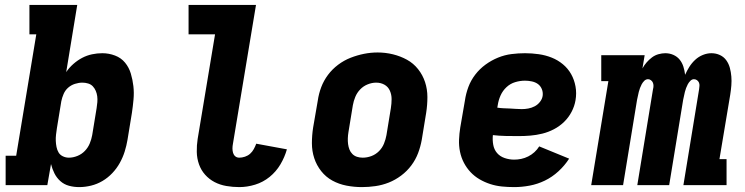

<svg xmlns="http://www.w3.org/2000/svg" viewBox="-20 -755 3040 783"><path d="M303 8Q281 8 261 2.5Q241 -3 226 -16.5Q211 -30 202 -48Q193 -66 188 -86L173 0H3V-120H46L128 -615H100V-735H295L250 -461Q262 -479 279 -494Q296 -509 315 -519Q334 -529 355 -533.5Q376 -538 397 -538Q424 -538 449 -528.5Q474 -519 490 -499.5Q506 -480 513.5 -455Q521 -430 524 -403.5Q527 -377 524.5 -349.5Q522 -322 518 -295L500 -185Q496 -161 488.5 -137Q481 -113 468.5 -90.5Q456 -68 438 -49Q420 -30 398 -17Q376 -4 351.5 2Q327 8 303 8ZM261 -112Q278 -112 295.5 -119Q313 -126 326 -139.5Q339 -153 346 -170Q353 -187 356 -204L374 -314Q376 -326 377 -338.5Q378 -351 376.5 -362.5Q375 -374 370.5 -384.5Q366 -395 358.5 -403Q351 -411 339.5 -414.5Q328 -418 316 -418Q301 -418 285.5 -413Q270 -408 258 -397.5Q246 -387 239.5 -372Q233 -357 230 -342L212 -232Q210 -219 208.5 -206Q207 -193 207.5 -180.5Q208 -168 210.5 -155.5Q213 -143 219 -133Q225 -123 236.5 -117.5Q248 -112 261 -112Z M956 8Q929 8 903 3.5Q877 -1 855 -12.5Q833 -24 816.5 -42.5Q800 -61 791.5 -85Q783 -109 782.5 -135.5Q782 -162 786 -188L857 -615H749V-735H1024L930 -169Q928 -159 928 -149.5Q928 -140 930.5 -131.5Q933 -123 939.5 -117.5Q946 -112 956 -112Q967 -112 979 -116Q991 -120 1000 -128Q1009 -136 1015 -147Q1021 -158 1025 -169L1150 -146Q1141 -114 1123.5 -84.5Q1106 -55 1079.5 -33.5Q1053 -12 1020.5 -2Q988 8 956 8Z M1456 8Q1424 8 1393 2Q1362 -4 1335.5 -18.5Q1309 -33 1290 -57Q1271 -81 1261.5 -110Q1252 -139 1252 -171Q1252 -203 1257 -235L1276 -345Q1280 -373 1290 -399.5Q1300 -426 1317.5 -449.5Q1335 -473 1359 -491Q1383 -509 1410 -519.5Q1437 -530 1464.5 -535.5Q1492 -541 1520 -541Q1552 -541 1582.5 -533.5Q1613 -526 1639.5 -511.5Q1666 -497 1685 -473Q1704 -449 1713.5 -420Q1723 -391 1723 -359Q1723 -327 1718 -295L1700 -185Q1695 -157 1685 -130.5Q1675 -104 1657.5 -80.5Q1640 -57 1616 -39Q1592 -21 1565.5 -10.5Q1539 0 1511 4Q1483 8 1456 8ZM1459 -112Q1477 -112 1494.5 -118.5Q1512 -125 1525.5 -138.5Q1539 -152 1546 -169.5Q1553 -187 1556 -204L1574 -314Q1577 -333 1577 -351Q1577 -369 1570 -385Q1563 -401 1548 -409.5Q1533 -418 1514 -418Q1497 -418 1479.5 -411Q1462 -404 1449 -390.5Q1436 -377 1429 -360Q1422 -343 1419 -326L1401 -216Q1399 -204 1398.5 -191.5Q1398 -179 1399.5 -167.5Q1401 -156 1405 -145.5Q1409 -135 1417 -127Q1425 -119 1436 -115.5Q1447 -112 1459 -112Z M2077 8Q2051 8 2026.5 5.5Q2002 3 1979 -4.5Q1956 -12 1935.5 -24Q1915 -36 1899 -53Q1883 -70 1872 -91Q1861 -112 1856 -136Q1851 -160 1852 -185Q1853 -210 1857 -235L1876 -345Q1880 -373 1890 -400Q1900 -427 1918 -450.5Q1936 -474 1960 -491.5Q1984 -509 2011 -520Q2038 -531 2066 -534.5Q2094 -538 2121 -538Q2149 -538 2177 -534Q2205 -530 2230 -520Q2255 -510 2275.5 -493Q2296 -476 2309 -453Q2322 -430 2327 -402.5Q2332 -375 2327 -346Q2323 -322 2311 -299Q2299 -276 2280.5 -258Q2262 -240 2239 -228Q2216 -216 2191.5 -210Q2167 -204 2143 -202Q2119 -200 2095 -200Q2069 -200 2042.5 -200.5Q2016 -201 1990 -204Q1988 -184 1991.5 -164.5Q1995 -145 2007 -131Q2019 -117 2038 -110.5Q2057 -104 2077 -104Q2091 -104 2105.5 -107Q2120 -110 2134 -117Q2148 -124 2159.5 -134.5Q2171 -145 2179 -158L2301 -108Q2283 -80 2257.5 -56.5Q2232 -33 2202 -18.5Q2172 -4 2140 2Q2108 8 2077 8ZM2108 -310Q2121 -310 2134.5 -312.5Q2148 -315 2160.5 -321.5Q2173 -328 2182 -339.5Q2191 -351 2193 -364Q2195 -379 2189.5 -392Q2184 -405 2173.5 -412.5Q2163 -420 2149 -423Q2135 -426 2121 -426Q2101 -426 2081 -420Q2061 -414 2045.5 -399.5Q2030 -385 2021.5 -366Q2013 -347 2010 -327L2008 -316Q2021 -314 2033.5 -313.5Q2046 -313 2058.5 -312.5Q2071 -312 2083.5 -311Q2096 -310 2108 -310Z M2391 0 2461 -424H2432V-530H2609L2600 -476Q2607 -489 2617 -500.5Q2627 -512 2639 -521Q2651 -530 2665.5 -534Q2680 -538 2693 -538Q2711 -538 2726.5 -531Q2742 -524 2752 -511.5Q2762 -499 2767 -483Q2772 -467 2774 -450Q2781 -466 2791 -482Q2801 -498 2815 -511Q2829 -524 2846.5 -531Q2864 -538 2881 -538Q2900 -538 2916 -530.5Q2932 -523 2942 -509Q2952 -495 2956.5 -478Q2961 -461 2962.5 -443Q2964 -425 2962.5 -406.5Q2961 -388 2958 -369L2914 -106H2943V0H2767L2831 -391Q2832 -398 2832.5 -405Q2833 -412 2830.5 -418Q2828 -424 2822.5 -428Q2817 -432 2810 -432Q2802 -432 2795.5 -425.5Q2789 -419 2785 -411.5Q2781 -404 2778 -396Q2775 -388 2773 -380Q2771 -372 2769.5 -364Q2768 -356 2766 -348L2709 0H2579L2643 -391Q2645 -398 2645 -405Q2645 -412 2642.5 -418Q2640 -424 2634.5 -428Q2629 -432 2623 -432Q2614 -432 2607.5 -425.5Q2601 -419 2597 -411.5Q2593 -404 2590 -396Q2587 -388 2585 -380Q2583 -372 2581.5 -364Q2580 -356 2578 -348L2521 0Z"/></svg>

Font: Iosevka Slab Heavy Extended
Style: Italic
Weight: 900
Width: 7
Italic angle: -9°
Monospace: yes
Designer: Belleve Invis
Foundry: Belleve Invis
Version: Version 11.1.0; ttfautohint (v1.8.3)